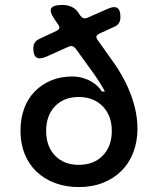

<svg xmlns="http://www.w3.org/2000/svg" viewBox="-20 -750 640 778"><path d="M209 -625Q219 -630 220.5 -635.5Q222 -641 216 -650L201 -672Q180 -702 187.5 -716Q195 -730 233 -730Q253 -730 269.5 -722.5Q286 -715 295 -702L306 -686Q311 -679 318 -676.5Q325 -674 334 -678L416 -714Q442 -726 455 -718Q468 -710 468 -681Q468 -666 461.5 -656Q455 -646 442 -641L383 -614Q373 -609 371 -603.5Q369 -598 375 -589L436 -503Q485 -435 511 -364.5Q537 -294 537 -229Q537 -176 520 -132Q503 -88 471.5 -57Q440 -26 396.5 -9Q353 8 299 8Q246 8 202.5 -8.5Q159 -25 128 -54.5Q97 -84 80 -126Q63 -168 63 -220Q63 -270 78 -310.5Q93 -351 121 -379.5Q149 -408 187 -424Q225 -440 272 -440Q295 -440 314.5 -434.5Q334 -429 349.5 -420Q365 -411 376 -400Q387 -389 393 -379H405Q401 -388 385 -414Q369 -440 338 -482L288 -551Q282 -560 274 -562.5Q266 -565 256 -560L167 -520Q141 -509 128 -517Q115 -525 115 -553Q115 -568 121 -577.5Q127 -587 141 -593ZM299 -82Q360 -82 396.5 -119.5Q433 -157 433 -219Q433 -251 423.5 -276Q414 -301 396.5 -319Q379 -337 354.5 -347Q330 -357 299 -357Q239 -357 203 -319.5Q167 -282 167 -219Q167 -157 203 -119.5Q239 -82 299 -82Z"/></svg>

Font: Maple Mono Medium
Style: Regular
Weight: 500
Monospace: yes
Designer: subframe7536
Version: Version 7.000